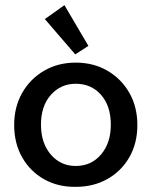

<svg xmlns="http://www.w3.org/2000/svg" viewBox="-20 -716 590 745"><path d="M274 9Q205 10 151 -20.5Q97 -51 66 -105.5Q35 -160 35 -231Q35 -301 66 -355.5Q97 -410 151 -441.5Q205 -473 274 -473Q343 -473 397 -441.5Q451 -410 482 -355.5Q513 -301 513 -231Q513 -160 482 -106Q451 -52 397 -21.5Q343 9 274 9ZM274 -72Q334 -72 372 -116.5Q410 -161 410 -232Q410 -305 372 -348Q334 -391 274 -391Q216 -391 177.5 -348Q139 -305 139 -232Q139 -161 177 -116.5Q215 -72 274 -72ZM272 -505 154 -642 230 -696 323 -538Z"/></svg>

Font: Inconsolata SemiExpanded SemiBold
Style: Regular
Weight: 600
Width: 6
Monospace: yes
Designer: Raph Levien, Cyreal, Brenton Simpson
Foundry: Raph Levien, Cyreal, Google
Version: Version 3.001; ttfautohint (v1.8.2.53-6de2)